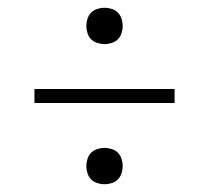

<svg xmlns="http://www.w3.org/2000/svg" viewBox="-20 -588 540 496"><path d="M250 -474Q241 -474 231.5 -477Q222 -480 215.5 -486.5Q209 -493 206 -502.5Q203 -512 203 -521Q203 -530 206 -539.5Q209 -549 215.5 -555.5Q222 -562 231.5 -565Q241 -568 250 -568Q259 -568 268.5 -565Q278 -562 284.5 -555.5Q291 -549 294 -539.5Q297 -530 297 -521Q297 -512 294 -502.5Q291 -493 284.5 -486.5Q278 -480 268.5 -477Q259 -474 250 -474ZM69 -322V-358H431V-322ZM250 -112Q241 -112 231.5 -115Q222 -118 215.5 -124.5Q209 -131 206 -140.5Q203 -150 203 -159Q203 -168 206 -177.5Q209 -187 215.5 -193.5Q222 -200 231.5 -203Q241 -206 250 -206Q259 -206 268.5 -203Q278 -200 284.5 -193.5Q291 -187 294 -177.5Q297 -168 297 -159Q297 -150 294 -140.5Q291 -131 284.5 -124.5Q278 -118 268.5 -115Q259 -112 250 -112Z"/></svg>

Font: Iosevka Term Curly Extralight
Style: Regular
Weight: 200
Designer: Belleve Invis
Foundry: Belleve Invis
Version: Version 32.3.0